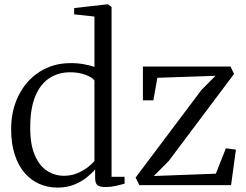

<svg xmlns="http://www.w3.org/2000/svg" viewBox="-20 -839 1116 870"><path d="M240.5 11Q197 11 158.8 -5.5Q120.5 -22 91.8 -55.2Q63 -88.5 46.8 -138.2Q30.5 -188 30.5 -254Q30.5 -338.5 64.2 -406.2Q98 -474 159 -513.5Q220 -553 301 -553Q333.5 -553 361 -547.8Q388.5 -542.5 408 -536V-764L316 -774V-802.5L462 -819H470.5L485.5 -807.5V-38H544.5V-6.5Q526.5 -1.5 503.8 3.5Q481 8.5 456.5 8.5Q434 8.5 422.5 0.8Q411 -7 411 -34V-71.5Q396.5 -54 372.5 -34.8Q348.5 -15.5 315.5 -2.2Q282.5 11 240.5 11ZM269.5 -42.5Q301.5 -42.5 328.8 -53.5Q356 -64.5 376.5 -80.2Q397 -96 408 -109.5V-474Q399.5 -487.5 368.8 -499.5Q338 -511.5 298.5 -511.5Q245 -511.5 204.2 -485.2Q163.5 -459 140.5 -404.5Q117.5 -350 117 -266Q116 -187.5 136.8 -138Q157.5 -88.5 192.5 -65.5Q227.5 -42.5 269.5 -42.5ZM956.5 -495.5 693 -486.5 675 -384.5H627.5V-537.5H1024.5L1040.5 -504L744.5 -109.5L677 -41.5L958 -52L1003.5 -167L1049 -161L1027 0H611.5L594.5 -34.5L892.5 -431Z"/></svg>

Font: Merriweather 60pt Light
Style: Regular
Weight: 300
Version: Version 2.100